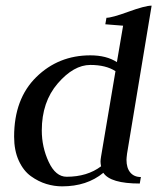

<svg xmlns="http://www.w3.org/2000/svg" viewBox="-20 -650 579 680"><path d="M394 -430 416 -559Q354 -564 353 -564L357 -587Q376 -587 435 -608.5Q494 -630 517 -630L430 -106Q428 -90 428 -84Q428 -55 441.5 -39Q455 -23 479 -23L475 0Q371 0 346 -38Q288 10 200 10Q172 10 144 1.5Q116 -7 89.5 -26Q63 -45 46.5 -81Q30 -117 30 -166Q30 -300 108.5 -377Q187 -454 300 -454Q357 -454 394 -430ZM338 -61Q336 -71 336 -78Q336 -84 338 -96L389 -398Q355 -420 300 -420Q241 -420 184.5 -354.5Q128 -289 128 -188Q128 -129 152.5 -76.5Q177 -24 216 -24Q289 -24 338 -61Z"/></svg>

Font: Judson
Style: Italic
Weight: 400
Italic angle: -9.5°
Version: Version 20110429